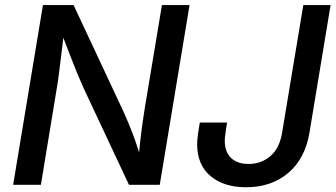

<svg xmlns="http://www.w3.org/2000/svg" viewBox="-20 -748 1360 777"><path d="M33.2 0 153.8 -727.5H277.8L481 -293.5Q489.3 -275.4 501.2 -246.6Q513.2 -217.8 526.6 -180.7Q540 -143.6 551.8 -100.6L540 -96.7Q543 -135.7 547.4 -175.8Q551.8 -215.8 556.9 -251Q562 -286.1 565.9 -310.5L635.3 -727.5H747.1L626.5 0H502L319.8 -388.2Q307.1 -416 293.9 -447.8Q280.8 -479.5 264.4 -522Q248 -564.5 225.1 -624.5L240.2 -627.9Q233.4 -570.8 227.8 -524.4Q222.2 -478 217.8 -444.1Q213.4 -410.2 209.5 -389.2L145.5 0ZM976.1 9.8Q885.7 9.8 831.8 -35.6Q777.8 -81.1 777.8 -165Q777.8 -172.4 778.6 -181.6Q779.3 -190.9 781.5 -207.5Q783.7 -224.1 788.6 -252H898.9Q895 -226.1 892.8 -211.9Q890.6 -197.8 890.1 -190.9Q889.6 -184.1 889.6 -179.2Q889.6 -132.8 915.3 -108.6Q940.9 -84.5 985.8 -84.5Q1037.1 -84.5 1074.2 -116.2Q1111.3 -147.9 1121.6 -210.9L1207.5 -727.5H1317.9L1232.4 -211.4Q1214.8 -106 1146.5 -48.1Q1078.1 9.8 976.1 9.8Z"/></svg>

Font: Inter 17pt Medium
Style: Italic
Weight: 500
Italic angle: -9.3988°
Version: Version 4.001;git-66647c0bb